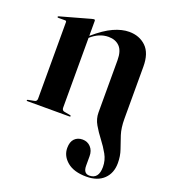

<svg xmlns="http://www.w3.org/2000/svg" viewBox="-126 -541 762 862"><g transform="rotate(20 255.0 -110.5)"><path d="M338 -61.5V-311Q338 -355.5 318.2 -375.8Q298.5 -396 265 -396Q220.5 -396 181.5 -361V-27.5Q181.5 -14 193.5 -12L221 -7Q226 -6.5 226 -3Q226 0 222 0H20.5Q16.5 0 16.5 -3Q16.5 -5.5 21.5 -6.5L50 -12Q62 -14 62 -27V-392.5Q62 -399 55.5 -399H23Q18.5 -399 18.5 -402.5Q18.5 -404.5 22.5 -406L166 -446Q173 -448 176 -448Q181.5 -448 181.5 -442V-370.5Q231 -413.5 270.5 -431.2Q310 -449 344.5 -449Q393.5 -449 425.2 -418.5Q457 -388 457 -323.5V-75.5Q457 -31 467.2 0.5Q477.5 32 487.5 60.2Q497.5 88.5 497.5 122.5Q497.5 170.5 467.8 199.2Q438 228 385 228Q325 228 292.8 201Q260.5 174 260.5 136Q260.5 106.5 275 91.8Q289.5 77 313 77Q336.5 77 352 93.5Q367.5 110 367.5 136.5V182Q367.5 219 396 219Q440.5 219 440.5 162Q440.5 130 425 102.2Q409.5 74.5 389.2 48.2Q369 22 353.5 -4.8Q338 -31.5 338 -61.5Z"/></g></svg>

Font: Fraunces 144pt S000 SemiBold
Style: Regular
Weight: 600
Version: Version 1.000; ttfautohint (v1.8.3)